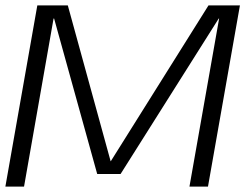

<svg xmlns="http://www.w3.org/2000/svg" viewBox="-21 -695 938 715"><path d="M-1 0 118 -675H231.5L391 -94.5H391.5L755.5 -675H872.5L753.5 0H684.5L795 -626H793.5L428 -47H341L180.5 -626H178.5L68.5 0Z"/></svg>

Font: Anybody ExtraExpanded Light
Style: Italic
Weight: 300
Width: 8
Italic angle: -10°
Designer: Tyler Finck
Foundry: Etcetera Type Company
Version: Version 1.010; ttfautohint (v1.8.3) -l 8 -r 50 -G 200 -x 14 